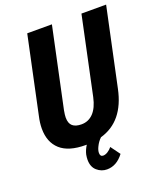

<svg xmlns="http://www.w3.org/2000/svg" viewBox="-156 -793 917 1075"><g transform="rotate(-20 302.5 -255.5)"><path d="M605 -690 506 -225Q468 -43 324 -2Q305 16 293 41Q283 61 283 77Q283 99 301 99Q314 99 328.5 90Q343 81 354 67L395 123Q353 179 295 179Q262 179 236 156.5Q210 134 210 91Q210 78 213 61Q219 35 235 10H229Q128 10 78.5 -34.5Q29 -79 29 -160Q29 -194 38 -233L135 -690H282L181 -215Q176 -188 176 -173Q176 -138 194 -122.5Q212 -107 247 -107Q289 -107 318 -137.5Q347 -168 360 -228L458 -690Z"/></g></svg>

Font: Decalotype
Style: Bold Italic
Weight: 700
Italic angle: -12°
Designer: Alfredo Marco Pradil
Foundry: Alfredo Marco Pradil
Version: Version 1.0